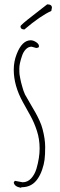

<svg xmlns="http://www.w3.org/2000/svg" viewBox="-20 -860 279 892"><path d="M93.3 -723.1Q75.2 -723.1 75.2 -737.8Q75.2 -743.7 134.5 -789.3Q193.8 -835 199.2 -839.8Q221.2 -839.8 221.2 -824.2Q221.2 -823.7 218.3 -809.1Q168 -786.6 93.3 -723.1ZM147.9 -637.2 127 -643.1Q111.3 -643.1 99.6 -630.6Q87.9 -618.2 82 -599.6Q69.8 -563.5 69.8 -543Q69.8 -522.5 70.8 -513.7Q71.8 -504.9 74.5 -493.2Q77.1 -481.4 78.1 -476.6Q79.1 -471.7 83.7 -456.3Q88.4 -440.9 88.9 -439L96.2 -420.9Q106 -403.3 121.6 -376.7Q137.2 -350.1 145 -336.4Q152.8 -322.8 163.1 -300.5Q173.3 -278.3 177.7 -260.3Q189.9 -213.9 189.9 -177Q189.9 -140.1 187 -117.9Q184.1 -95.7 176 -72.3Q168 -48.8 156.2 -31.2Q129.4 9.8 81.1 9.8L76.2 12.2Q46.9 6.8 43.9 -12.2L48.8 -20L85 -13.2Q107.9 -13.2 124.5 -31Q141.1 -48.8 149.4 -76.2Q164.1 -127 164.1 -170.2Q164.1 -213.4 151.6 -251.7Q139.2 -290 121.6 -321.8Q104 -353.5 86.4 -385.3Q43.9 -461.9 43.9 -536.1Q43.9 -574.2 57.6 -608.9Q82.5 -672.9 123 -672.9Q134.3 -672.9 147.7 -664.3Q161.1 -655.8 161.1 -645Q161.1 -637.2 147.9 -637.2ZM154.8 -641.1V-640.1H155.8Q155.8 -641.1 154.8 -641.1Z"/></svg>

Font: Amatic SC
Style: Regular
Weight: 400
Version: Version 1.004